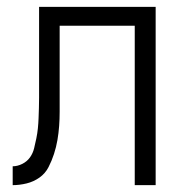

<svg xmlns="http://www.w3.org/2000/svg" viewBox="-20 -540 540 560"><path d="M373 0V-465H154V-256Q154 -235 154 -214Q154 -193 152.5 -172.5Q151 -152 147.5 -131.5Q144 -111 137.5 -91Q131 -71 121.5 -52.5Q112 -34 95 -22Q78 -10 57.5 -5Q37 0 17 0V-55Q31 -55 45 -62Q59 -69 67.5 -81Q76 -93 79.5 -107.5Q83 -122 86 -136.5Q89 -151 90.5 -166Q92 -181 92.5 -195.5Q93 -210 93.5 -225Q94 -240 94 -255V-520H434V0Z"/></svg>

Font: Iosevka Term Curly Light
Style: Regular
Weight: 300
Designer: Belleve Invis
Foundry: Belleve Invis
Version: Version 32.3.0